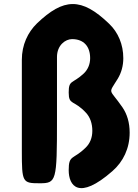

<svg xmlns="http://www.w3.org/2000/svg" viewBox="-20 -923 696 967"><path d="M546 -61C601 -109 633 -176 633 -255C633 -306 620 -348 597 -382C529 -481 523 -445 574 -528C591 -557 601 -591 601 -630C601 -699 575 -760 530 -803C390 -938 300 -933 166 -805C120 -760 90 -697 90 -622V-460V-325V-163C90 -5 93 0 179 0C264 0 267 -9 267 -318V-636C267 -695 309 -726 343 -726C401 -726 434 -690 434 -630C434 -599 422 -572 402 -553C344 -499 326 -522 326 -457C326 -391 352 -422 414 -354C434 -332 445 -301 445 -264C445 -229 433 -200 411 -179C348 -117 326 -145 326 -66C326 13 376 88 546 -61Z"/></svg>

Font: Hussar Print
Style: Bold
Weight: 700
Foundry: Cannot Into Space Fonts
Version: Version 2.00